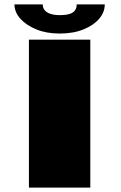

<svg xmlns="http://www.w3.org/2000/svg" viewBox="-20 -856 553 876"><path d="M112 0H392V-675H112ZM252 -703Q314.5 -703 360.8 -721.8Q407 -740.5 432.5 -770.5Q458 -800.5 458 -836H330Q330 -820.5 322.5 -809.2Q315 -798 297.8 -792.5Q280.5 -787 252 -787Q227.5 -787 210.2 -792.8Q193 -798.5 184 -809.2Q175 -820 175 -836H46Q46 -800.5 73 -770.5Q100 -740.5 146 -721.8Q192 -703 252 -703Z"/></svg>

Font: Anybody ExtraExpanded Black
Style: Regular
Weight: 900
Width: 8
Version: Version 1.113;gftools[0.9.25]